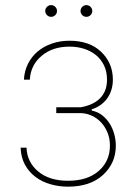

<svg xmlns="http://www.w3.org/2000/svg" viewBox="-20 -710 524 742"><path d="M82.4 -139.2Q84.9 -82.7 128.2 -46.9Q171.2 -11.4 242.9 -11.4Q318.2 -11.4 361.5 -49.4Q404.8 -87.4 404.8 -147Q404.8 -175.1 395.4 -197.8Q386 -220.5 370.7 -236.9Q355.5 -253.2 335.8 -262.4Q316.1 -271.7 295.5 -272.7H197.4V-295.5H292.6Q315.7 -299.7 334.2 -308.1Q352.6 -316.4 365.9 -329.5Q379.3 -342.7 386.4 -360.6Q393.5 -378.6 393.5 -402Q393.5 -433.6 381.9 -457.4Q370.4 -481.2 350.5 -497.3Q330.6 -513.5 304.3 -521.7Q278.1 -529.8 248.6 -529.8Q182.9 -529.8 141 -494.3Q98.4 -458.8 95.2 -402H72.4Q74.2 -435.7 88.2 -463.6Q102.3 -491.5 125.7 -511.2Q149.1 -530.9 180.6 -541.7Q212 -552.6 248.6 -552.6Q326 -552.6 370.7 -509.9Q416.2 -466.6 416.2 -402Q416.2 -380.7 410.3 -362.2Q404.5 -343.8 393.8 -329.2Q383.2 -314.6 368.1 -304Q353 -293.3 334.5 -287.6V-282.7Q357.6 -278.1 375 -264.4Q392.4 -250.7 404.1 -231.9Q415.8 -213.1 421.7 -190.9Q427.6 -168.7 427.6 -147Q427.6 -79.2 377.8 -33.7Q328.5 11.4 242.9 11.4Q207.7 11.4 175.4 2.1Q143.1 -7.1 117.7 -25.9Q92.3 -44.7 76.7 -73Q61.1 -101.2 59.7 -139.2ZM291.2 -667.6Q291.2 -676.8 297.9 -683.6Q304.7 -690.3 313.9 -690.3Q323.2 -690.3 329.9 -683.6Q336.6 -676.8 336.6 -667.6Q336.6 -658.4 329.9 -651.6Q323.2 -644.9 313.9 -644.9Q304.7 -644.9 297.9 -651.6Q291.2 -658.4 291.2 -667.6ZM177.6 -690.3Q186.8 -690.3 193.5 -683.6Q200.3 -676.8 200.3 -667.6Q200.3 -658.4 193.5 -651.6Q186.8 -644.9 177.6 -644.9Q168.3 -644.9 161.6 -651.6Q154.8 -658.4 154.8 -667.6Q154.8 -676.8 161.6 -683.6Q168.3 -690.3 177.6 -690.3Z"/></svg>

Font: Inter P Thin
Style: Regular
Weight: 100
Designer: Rasmus Andersson
Foundry: rsms
Version: Version 3.018;git-588b23468